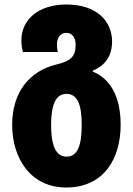

<svg xmlns="http://www.w3.org/2000/svg" viewBox="-20 -583 590 853"><path d="M274 250C445 250 516 117 516 -28C516 -160 466 -235 392 -265V-269C460 -297 478 -350 478 -398C478 -487 412 -563 275 -563C151 -563 75 -496 75 -404C75 -387 77 -370 82 -352H237C234 -363 233 -375 233 -385C233 -416 248 -437 275 -437C301 -437 316 -415 316 -385C316 -331 295 -312 229 -296C110 -267 34 -172 34 -28C34 120 116 250 274 250ZM276 113C227 113 207 61 207 -27C207 -118 228 -166 275 -166C325 -166 343 -117 343 -28C343 62 325 113 276 113Z"/></svg>

Font: Noto Sans Georgian Condensed Black
Style: Regular
Weight: 900
Width: 3
Designer: Monotype Design Team, Akaki Razmadze
Foundry: Google LLC
Version: Version 2.005